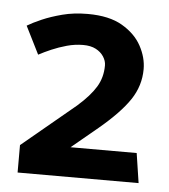

<svg xmlns="http://www.w3.org/2000/svg" viewBox="-40 -808 447 509"><g transform="rotate(5 183.5 -553.5)"><path d="M174 -771Q137 -771 106.5 -763Q76 -755 53 -745Q30 -735 15 -726L52 -652Q67 -660 85.5 -668Q104 -676 125.5 -682Q147 -688 169 -688Q189 -688 202.5 -681Q216 -674 223.5 -662.5Q231 -651 231 -639Q231 -607 215.5 -581.5Q200 -556 167 -527L25 -409V-336H347L335 -415H159L229 -473Q284 -519 309 -556.5Q334 -594 334 -638Q334 -669 317.5 -699.5Q301 -730 266 -750.5Q231 -771 174 -771Z"/></g></svg>

Font: Catamaran SemiBold
Style: Regular
Weight: 600
Designer: Pria Ravichandran
Version: Version 2.000